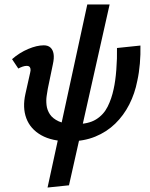

<svg xmlns="http://www.w3.org/2000/svg" viewBox="-20 -631 670 860"><path d="M290 2Q213 2 164.5 -25.5Q116 -53 98 -101Q80 -149 94 -211L115 -305Q118 -316 116.5 -323Q115 -330 111 -333Q107 -336 100 -336Q91 -336 81 -332.5Q71 -329 62 -324L34 -366Q67 -395 106 -411.5Q145 -428 176 -428Q195 -428 206 -418Q217 -408 220 -389.5Q223 -371 217 -344L194 -233Q192 -221 189 -201.5Q186 -182 188.5 -160Q191 -138 203.5 -119Q216 -100 243 -87.5Q270 -75 318 -75Q376 -75 410 -96Q444 -117 462 -153Q480 -189 489 -232Q497 -267 501 -318.5Q505 -370 504 -416L609 -427Q610 -388 606.5 -346.5Q603 -305 595 -269Q584 -212 559 -163Q534 -114 496 -77Q458 -40 406.5 -19Q355 2 290 2ZM193 209 371 -611H471L289 199Z"/></svg>

Font: Ysabeau Office
Style: Bold Italic
Weight: 700
Italic angle: -12°
Designer: Christian Thalmann (Catharsis Fonts)
Version: Version 2.001;gftools[0.9.30]; featfreeze: tnum,lnum,ss02